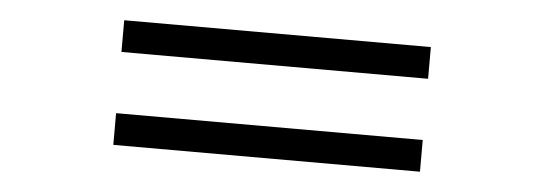

<svg xmlns="http://www.w3.org/2000/svg" viewBox="-30 -487 1061 374"><g transform="rotate(5 500.0 -300.0)"><path d="M200.2 -178.2V-240.2H799.8V-178.2ZM200.2 -359.9V-421.9H799.8V-359.9Z"/></g></svg>

Font: Charis SIL APac
Style: Bold Italic
Weight: 700
Italic angle: -11°
Foundry: SIL International
Version: Version 5.000